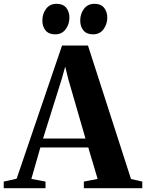

<svg xmlns="http://www.w3.org/2000/svg" viewBox="-60 -984 764 1004"><path d="M27 -49.5 264.5 -746H400L625 -48L684 -34.5V0H378.5V-34.5L450.5 -48.5L401.5 -213H151L104 -48.5L178 -34.5V0H-40.5V-34.5ZM387 -259.5 297 -570.5 281 -635.5 262.5 -570 165 -259.5ZM227.5 -804.5Q195 -804.5 178.2 -825Q161.5 -845.5 161.5 -876.5Q161.5 -912 181.2 -938Q201 -964 235.5 -964H236.5Q269.5 -964 286.2 -943.5Q303 -923 303 -892Q303 -858 283.5 -831.2Q264 -804.5 228.5 -804.5ZM425.5 -804.5Q393 -804.5 376.2 -825Q359.5 -845.5 359.5 -876.5Q359.5 -912 379.2 -938Q399 -964 433.5 -964H434.5Q467.5 -964 484.2 -943.5Q501 -923 501 -892Q501 -858 481.5 -831.2Q462 -804.5 426.5 -804.5Z"/></svg>

Font: Merriweather 96pt
Style: Bold
Weight: 700
Version: Version 2.100